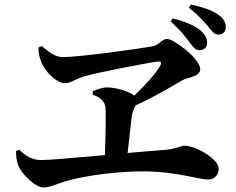

<svg xmlns="http://www.w3.org/2000/svg" viewBox="-20 -845 1040 847"><path d="M860.3 -623.4C878.9 -623.4 893.7 -636.3 893.7 -654.9C893.7 -676.1 884.9 -693.4 863.3 -711.8C835.2 -734 792.2 -751.7 741.7 -763.8L732.5 -750.6C776.3 -711.7 797.2 -683.7 816.2 -658.4C833.1 -636 842.7 -623.4 860.3 -623.4ZM543.4 -397.3 555.8 -370.1C656.9 -414.2 734.7 -462.7 788 -492.7C803.8 -502.3 863.3 -506 863.3 -539.6C863.3 -585.6 746.6 -673.2 717.5 -673.2C693.6 -673.2 683.9 -646.6 653.9 -640.7C586.4 -628.8 330.6 -593.1 256.4 -593.1C224.6 -593.1 195.4 -614.8 164.2 -642L149.5 -635.6C149.5 -609.6 155.8 -586.2 163.7 -567.2C180.6 -527.9 229.5 -478.1 266 -478.1C292.5 -478.1 310.5 -494.6 344.6 -506.2C403.2 -524.2 626 -567 676.2 -573.6C688.9 -575 694 -569.3 688.4 -558.4C672.4 -525.4 610.5 -455.8 543.4 -397.3ZM172.6 -17.8C200.5 -17.8 237.2 -37.1 285.6 -50C370.7 -73.1 520.8 -90.8 621.6 -88.9C760.2 -87.5 858.7 -53 897.7 -53C926.5 -53 944.8 -73.8 944.8 -101.4C944.8 -142.1 846 -202.2 793.2 -202.2C777.1 -202.2 763.7 -189.1 706.7 -183.7C567.4 -174 226.9 -138.9 162.4 -138.9C122.9 -138.9 92.6 -156.7 64.4 -184.4L50.7 -178.6C51.5 -146.3 54.5 -128.9 62.3 -111.1C75.5 -79.9 133.5 -17.8 172.6 -17.8ZM442 -132.4 538.9 -134.6C547 -202.5 555.2 -279.2 561.1 -330.8C566.1 -370.1 585.1 -379.8 584 -403.8C583 -434.5 496 -459.4 453.2 -459.4C433.8 -459.4 406.9 -450.5 388.9 -442.6L389.7 -427.2C416.4 -417.6 445.5 -401.8 446 -362.2C447.1 -306.4 445 -209.9 442 -132.4ZM944.2 -692.4C967.1 -692.4 976.1 -709.9 976.1 -726C976.1 -748.2 962.9 -768 937.8 -783.7C909.3 -801.2 874.7 -813.7 822.1 -825.2L813.2 -811.3C855.7 -776.5 878 -752.6 897.6 -728.8C917 -705.2 925.2 -692.4 944.2 -692.4Z"/></svg>

Font: Source Han Serif CN VF
Style: Regular
Weight: 250
Designer: Ryoko NISHIZUKA 西塚涼子 (kana & ideographs); Frank Grießhammer (Latin, Greek & Cyrillic); Wenlong ZHANG 张文龙 (bopomofo); San
Foundry: Adobe
Version: Version 2.002;hotconv 1.1.0;makeotfexe 2.6.0